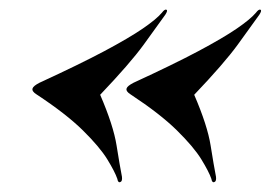

<svg xmlns="http://www.w3.org/2000/svg" viewBox="-20 -429 553 392"><path d="M46.5 -248.5Q48 -253.5 60.5 -260Q142 -297.5 192.8 -324.5Q243.5 -351.5 271.2 -370.5Q299 -389.5 310.5 -403Q316.5 -411 320 -409Q323 -407.5 317.5 -399Q301.5 -376.5 273.5 -338Q245.5 -299.5 184.5 -235.5Q211.5 -173 218 -132Q224.5 -91 229 -68Q230 -59 226 -57.5Q221 -55 219.5 -64Q214.5 -78.5 199 -103.8Q183.5 -129 149.2 -162.8Q115 -196.5 55 -236Q44.5 -242.5 46.5 -248.5ZM238.5 -248.5Q240 -253.5 252.5 -260Q334 -297.5 384.8 -324.5Q435.5 -351.5 463.2 -370.5Q491 -389.5 502.5 -403Q508.5 -411 512 -409Q515 -407.5 509.5 -399Q493.5 -376.5 465.5 -338Q437.5 -299.5 376.5 -235.5Q403.5 -173 410 -132Q416.5 -91 421 -68Q422 -59 418 -57.5Q413 -55 411.5 -64Q406.5 -78.5 391 -103.8Q375.5 -129 341.2 -162.8Q307 -196.5 247 -236Q236.5 -242.5 238.5 -248.5Z"/></svg>

Font: Fraunces 144pt S000
Style: Bold Italic
Weight: 700
Italic angle: -16°
Version: Version 1.000; ttfautohint (v1.8.3)